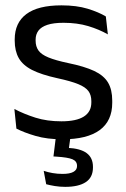

<svg xmlns="http://www.w3.org/2000/svg" viewBox="-20 -520 481 732"><path d="M218.4 11.1Q159.5 11.1 115.6 -1.8Q71.7 -14.6 42.5 -29.7L34.8 -104.5Q71.4 -85.3 115.2 -71.4Q159 -57.5 214.3 -57.5Q271 -57.5 299.6 -75.6Q328.2 -93.7 328.2 -129.2V-134.5Q328.2 -157.4 317.3 -172.5Q306.3 -187.7 278.4 -199.2Q250.4 -210.7 198.9 -221.8Q137.4 -235.3 101.9 -253.5Q66.4 -271.8 51.3 -298.9Q36.1 -326.1 36.1 -365.1V-369.7Q36.1 -433.3 80.7 -466.5Q125.2 -499.6 214.3 -499.6Q271.9 -499.6 314.2 -486.7Q356.5 -473.7 383.5 -457.3L391.2 -388.9Q358.4 -407.8 316.4 -420.5Q274.4 -433.1 222.1 -433.1Q184.1 -433.1 160.6 -425.3Q137.2 -417.5 126.5 -403.2Q115.8 -388.8 115.8 -368.9V-365.1Q115.8 -343 126.5 -327.7Q137.2 -312.3 164.4 -301.1Q191.6 -289.8 239.9 -279.6Q302.3 -266.8 339.1 -249.5Q375.8 -232.2 391.9 -205.2Q407.9 -178.3 407.9 -136.3V-128Q407.9 -59.1 360.1 -24Q312.2 11.1 218.4 11.1ZM250 -8.5 239.7 67.3 205.1 43.7Q212.4 43.4 220.7 43.2Q228.9 43.1 236.6 43.6Q286.5 45.9 310.4 63.7Q334.4 81.5 334.4 116V118.7Q334.4 156.2 307.1 174.3Q279.8 192.4 228.7 192.4Q208.3 192.4 189.2 189.3Q170.1 186.1 156.1 182.4L146.6 131.3Q162.1 136.6 180.4 139.8Q198.7 143 218.8 143Q245.8 143 259.7 135.4Q273.7 127.8 273.7 113.3V112.2Q273.7 94.6 256.2 87.2Q238.6 79.9 195.5 77.2Q190.6 76.7 187.8 76.7Q185.1 76.6 183.8 76.5L194.3 -8.5Z"/></svg>

Font: Anek Latin Medium
Style: Regular
Weight: 500
Designer: Yesha Goshar
Foundry: Ek Type
Version: Version 1.003